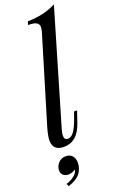

<svg xmlns="http://www.w3.org/2000/svg" viewBox="-193 -843 698 1131"><g transform="rotate(-20 155.5 -277.0)"><path d="M96 -50Q96 -23 119 -23Q139 -23 156.5 -46Q174 -69 194 -125L207 -162H226L201 -89Q166 14 81 14Q12 14 12 -51Q12 -76 26 -126L189 -667Q194 -685 194 -695Q194 -715 178.5 -724Q163 -733 126 -733L133 -754Q186 -755 228.5 -765Q271 -775 311 -795L102 -85Q96 -64 96 -50ZM125 127Q125 164 104 193Q83 222 27 241L20 224Q47 216 69.5 199Q92 182 94 160Q86 167 74 171.5Q62 176 50 176Q30 176 17.5 165Q5 154 5 134Q5 110 23 89.5Q41 69 70 69Q96 69 110.5 85.5Q125 102 125 127Z"/></g></svg>

Font: Playfair Display
Style: Italic
Weight: 400
Italic angle: -14°
Designer: Claus Eggers Sørensen
Foundry: Claus Eggers Sørensen
Version: Version 1.200; ttfautohint (v1.6)